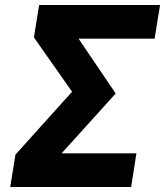

<svg xmlns="http://www.w3.org/2000/svg" viewBox="-20 -750 662 770"><path d="M21 0 42 -130 269 -382 116 -600 137 -730H622L600 -595H295L444 -375L227 -135H527L506 0Z"/></svg>

Font: JetBrains Mono NL ExtraBold
Style: Italic
Weight: 800
Italic angle: -9°
Monospace: yes
Designer: Philipp Nurullin, Konstantin Bulenkov
Foundry: JetBrains
Version: Version 2.305; ttfautohint (v1.8.4.7-5d5b)